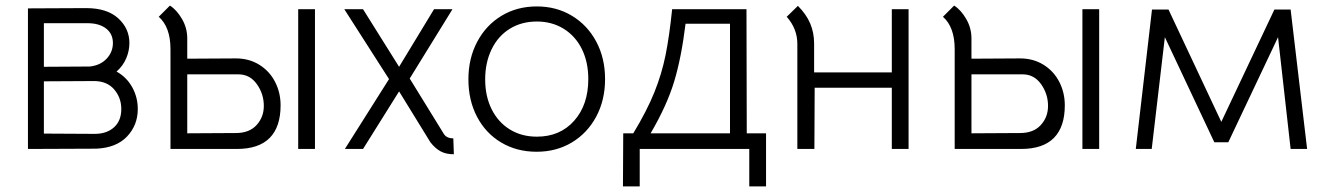

<svg xmlns="http://www.w3.org/2000/svg" viewBox="-20 -533 4748 687"><path d="M288 -504Q363 -504 403 -467.5Q443 -431 443 -379Q443 -351 431.5 -324Q420 -297 397 -277Q433 -257 453 -221Q473 -185 473 -143Q473 -85 434.5 -44.5Q396 -4 324 -1L80 0V-503ZM384 -379Q384 -412 359.5 -431Q335 -450 293 -450H137V-294L301 -295Q339 -299 361.5 -323Q384 -347 384 -379ZM414 -143Q414 -183 389 -212.5Q364 -242 319 -243L137 -242V-55L319 -54Q362 -54 388 -77.5Q414 -101 414 -143Z M548 -473 588 -513Q612 -498 631 -465.5Q650 -433 650 -396V-323L824 -324Q871 -324 907.5 -301.5Q944 -279 964 -240.5Q984 -202 984 -156Q984 -79 945 -39.5Q906 0 827 0H590V-357Q590 -436 548 -473ZM1047 -500H1107V0H1047ZM924 -154Q924 -197 899 -232Q874 -267 833 -267H650V-56L824 -57Q872 -57 898 -85.5Q924 -114 924 -154Z M1520 -24 1408 -206 1279 0H1214L1372 -250L1212 -500H1279L1408 -294L1533 -500H1599L1446 -252L1568 -54Q1578 -38 1602 -38L1604 19Q1576 19 1556.5 8.5Q1537 -2 1520 -24Z M1656 -249Q1656 -324 1687.5 -383.5Q1719 -443 1774.5 -476.5Q1830 -510 1901 -510Q1971 -510 2026.5 -476.5Q2082 -443 2113.5 -384Q2145 -325 2145 -250Q2145 -175 2113.5 -116Q2082 -57 2026.5 -23.5Q1971 10 1900 10Q1829 10 1773.5 -23Q1718 -56 1687 -115Q1656 -174 1656 -249ZM2085 -250Q2085 -311 2062 -357.5Q2039 -404 1997 -430Q1955 -456 1901 -456Q1846 -456 1804 -430Q1762 -404 1739 -356.5Q1716 -309 1716 -249Q1716 -189 1739 -142.5Q1762 -96 1804 -70Q1846 -44 1901 -44Q1984 -44 2034.5 -101Q2085 -158 2085 -250Z M2661 134V0H2269V134H2209L2210 -56H2246Q2295 -137 2321.5 -203Q2348 -269 2361.5 -336Q2375 -403 2385 -500H2651L2652 -56H2721V134ZM2308 -56H2592V-448H2433Q2418 -326 2392 -240.5Q2366 -155 2308 -56Z M3231 0H3171V-219H2895L2894 0H2833V-376Q2833 -430 2795 -473L2835 -512Q2865 -482 2879 -449Q2893 -416 2893 -377V-274H3171V-500H3231Z M3354 -473 3394 -513Q3418 -498 3437 -465.5Q3456 -433 3456 -396V-323L3630 -324Q3677 -324 3713.5 -301.5Q3750 -279 3770 -240.5Q3790 -202 3790 -156Q3790 -79 3751 -39.5Q3712 0 3633 0H3396V-357Q3396 -436 3354 -473ZM3853 -500H3913V0H3853ZM3730 -154Q3730 -197 3705 -232Q3680 -267 3639 -267H3456V-56L3630 -57Q3678 -57 3704 -85.5Q3730 -114 3730 -154Z M4102 -499H4161L4350 -97L4540 -499H4598L4657 0H4598L4553 -400L4375 -24H4325L4148 -400L4101 0H4044Z"/></svg>

Font: Bellota Text
Style: Regular
Weight: 400
Designer: Kemie Guaida
Foundry: Kemie Guaida
Version: Version 4.001